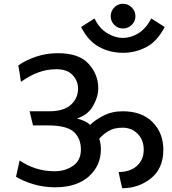

<svg xmlns="http://www.w3.org/2000/svg" viewBox="-20 -978 912 1018"><path d="M632 -827Q605 -827 586 -846Q567 -865 567 -892Q567 -919 586 -938.5Q605 -958 632 -958Q659 -958 678.5 -938.5Q698 -919 698 -892Q698 -865 678.5 -846Q659 -827 632 -827ZM782 -880 853 -835Q815 -760 757 -729Q699 -698 632 -698Q563 -698 505 -729.5Q447 -761 410 -835L481 -880Q507 -827 548.5 -802Q590 -777 632 -777Q673 -777 713 -801Q753 -825 782 -880ZM287 -696Q399 -696 450 -639.5Q501 -583 501 -510Q501 -465 473.5 -416.5Q446 -368 388 -350Q410 -344 427.5 -336Q445 -328 458 -316Q483 -341 528 -364.5Q573 -388 631 -388Q732 -388 789 -330.5Q846 -273 846 -184Q846 -85 780.5 -32.5Q715 20 628 20Q623 -1 618 -22.5Q613 -44 609 -66Q670 -66 706 -98.5Q742 -131 742 -184Q742 -236 710 -268.5Q678 -301 630 -301Q584 -301 554 -282.5Q524 -264 506 -242Q511 -229 513 -214.5Q515 -200 515 -187Q515 -100 451 -42.5Q387 15 272 15Q211 15 156.5 -1.5Q102 -18 65 -41L84 -127Q126 -99 172 -84.5Q218 -70 269 -70Q326 -70 367.5 -99Q409 -128 409 -185Q409 -244 371.5 -278.5Q334 -313 234 -313H155L137 -388H241Q319 -388 356.5 -423Q394 -458 394 -508Q394 -549 365 -580Q336 -611 279 -611Q229 -611 183 -594Q137 -577 91 -544Q88 -566 84.5 -587.5Q81 -609 77 -631Q118 -660 172.5 -678Q227 -696 287 -696Z"/></svg>

Font: Palanquin Medium
Style: Regular
Weight: 500
Designer: Pria Ravichandran
Version: Version 1.0.4